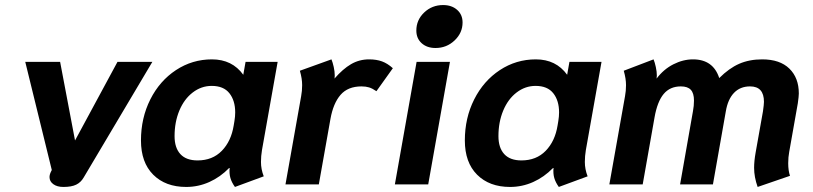

<svg xmlns="http://www.w3.org/2000/svg" viewBox="-20 -730 3217 760"><path d="M176 -29Q176 -39 182 -51L185 -57L80 -485H218L277 -174L445 -485H583L311 -27Q300 -8 281.5 1Q263 10 231 10Q206 10 191 -1Q176 -12 176 -29Z M538 -174Q538 -263 575 -336.5Q612 -410 676.5 -452.5Q741 -495 819 -495Q899 -495 943 -434L952 -485H1079L1017 -136Q1013 -112 1013 -89Q1013 -60 1024 -32L910 10Q897 -8 892 -25.5Q887 -43 889 -65H887Q852 -29 808.5 -9.5Q765 10 717 10Q635 10 586.5 -38.5Q538 -87 538 -174ZM905 -233 908 -251Q911 -269 911 -285Q911 -332 888 -361Q865 -390 818 -390Q777 -390 743 -364Q709 -338 690 -292.5Q671 -247 671 -191Q671 -145 694 -120Q717 -95 762 -95Q821 -95 858 -133Q895 -171 905 -233Z M1172 -349Q1176 -370 1176 -393Q1176 -419 1167 -450L1292 -495Q1297 -483 1301 -465Q1305 -447 1305 -432Q1305 -423 1304 -419Q1337 -457 1369.5 -476Q1402 -495 1441 -495Q1470 -495 1492 -487Q1514 -479 1535 -460L1470 -369Q1454 -380 1441 -384Q1428 -388 1411 -388Q1357 -388 1328 -354.5Q1299 -321 1288 -259L1242 0H1110Z M1628 -609Q1628 -651 1659 -680.5Q1690 -710 1734 -710Q1768 -710 1789.5 -691Q1811 -672 1811 -641Q1811 -600 1779.5 -570Q1748 -540 1704 -540Q1670 -540 1649 -559Q1628 -578 1628 -609ZM1629 -485H1761L1675 0H1543Z M1820 -174Q1820 -263 1857 -336.5Q1894 -410 1958.5 -452.5Q2023 -495 2101 -495Q2181 -495 2225 -434L2234 -485H2361L2299 -136Q2295 -112 2295 -89Q2295 -60 2306 -32L2192 10Q2179 -8 2174 -25.5Q2169 -43 2171 -65H2169Q2134 -29 2090.5 -9.5Q2047 10 1999 10Q1917 10 1868.5 -38.5Q1820 -87 1820 -174ZM2187 -233 2190 -251Q2193 -269 2193 -285Q2193 -332 2170 -361Q2147 -390 2100 -390Q2059 -390 2025 -364Q1991 -338 1972 -292.5Q1953 -247 1953 -191Q1953 -145 1976 -120Q1999 -95 2044 -95Q2103 -95 2140 -133Q2177 -171 2187 -233Z M2965 -66Q2965 -92 2971 -126L3000 -289Q3004 -317 3004 -327Q3004 -388 2949 -388Q2910 -388 2885.5 -362.5Q2861 -337 2853 -289L2802 0H2672L2723 -290Q2727 -311 2727 -332Q2727 -361 2714.5 -374.5Q2702 -388 2675 -388Q2632 -388 2607 -358Q2582 -328 2571 -266L2524 0H2392L2454 -349Q2458 -370 2458 -393Q2458 -419 2449 -450L2567 -495Q2572 -483 2576 -464.5Q2580 -446 2580 -431L2579 -419Q2607 -456 2645.5 -475.5Q2684 -495 2723 -495Q2803 -495 2827 -421Q2866 -460 2906 -477.5Q2946 -495 2997 -495Q3067 -495 3104.5 -458.5Q3142 -422 3142 -360Q3142 -349 3138 -321L3104 -129Q3100 -108 3100 -84Q3100 -55 3107 -34L2979 10Q2965 -29 2965 -66Z"/></svg>

Font: Niramit
Style: Bold Italic
Weight: 700
Italic angle: -10°
Designer: Katatrad Aksorn Co.,Ltd.
Foundry: Cadson Demak Co.,Ltd.
Version: Version 1.001; ttfautohint (v1.6)